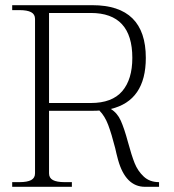

<svg xmlns="http://www.w3.org/2000/svg" viewBox="-20 -720 671 740"><path d="M593 -18V0H539Q464 0 435 -104Q428 -130 424 -149Q410 -204 397 -238.5Q384 -273 363 -294Q354 -293 336 -293H169V-52Q169 -34 184 -26Q199 -18 229 -18H257V0H27V-18H55Q85 -18 100 -26Q115 -34 115 -52V-647Q115 -665 100 -673Q85 -681 55 -681H27V-700H336Q542 -700 542 -497Q542 -332 407 -300Q432 -285 445.5 -255Q459 -225 473 -173Q487 -121 499 -91Q511 -61 534 -39.5Q557 -18 593 -18ZM490 -497Q490 -670 330 -670H169V-323H330Q412 -323 451 -368.5Q490 -414 490 -497Z"/></svg>

Font: Taviraj ExtraLight
Style: Regular
Weight: 275
Designer: Katatrad Team
Foundry: CadsonDemak
Version: Version 1.001